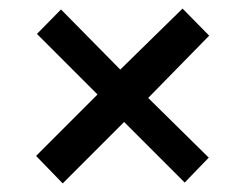

<svg xmlns="http://www.w3.org/2000/svg" viewBox="-20 -496 570 447"><path d="M260 -334 405 -476 467 -413 325 -268 466 -129 410 -71 269 -212 126 -69 64 -133 207 -276 66 -417 122 -474Z"/></svg>

Font: Panefresco 500wt
Style: Regular
Weight: 700
Foundry: Campivisivi & Chank Co
Version: Version 1.001